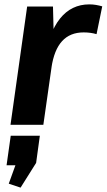

<svg xmlns="http://www.w3.org/2000/svg" viewBox="-20 -570 487 877"><path d="M104 -540H222L227 -344L178 0H28ZM184 -294Q202 -420 254 -485Q306 -550 388 -550Q404 -550 418.5 -547.5Q433 -545 447 -541L421 -414Q394 -422 362 -422Q300 -422 263.5 -382Q227 -342 215 -261ZM162 50 145 174 74 287 20 269 80 103 130 185H10L29 50Z"/></svg>

Font: Pathway Extreme SemiCondensed
Style: Bold Italic
Weight: 700
Width: 4
Italic angle: -8°
Version: Version 1.001;gftools[0.9.26]